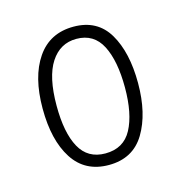

<svg xmlns="http://www.w3.org/2000/svg" viewBox="-62 -781 421 445"><g transform="rotate(-15 148.0 -558.5)"><path d="M262 -559Q262 -486 234 -439.5Q206 -393 148 -393Q91 -393 62 -438Q33 -483 33 -559Q33 -635 63.5 -679.5Q94 -724 151 -724Q208 -724 235 -678.5Q262 -633 262 -559ZM66 -557Q66 -492 85.5 -456.5Q105 -421 147 -421Q191 -421 210.5 -457.5Q230 -494 230 -557Q230 -621 211 -658Q192 -695 150 -695Q111 -695 88.5 -660.5Q66 -626 66 -557Z"/></g></svg>

Font: Noto Sans Tamil ExtraCondensed ExtraLight
Style: Regular
Weight: 200
Width: 2
Designer: Jelle Bosma - Monotype Design Team
Foundry: Monotype Imaging Inc.
Version: Version 2.004; ttfautohint (v1.8.4.7-5d5b)